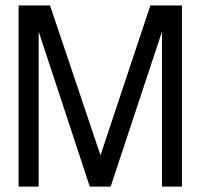

<svg xmlns="http://www.w3.org/2000/svg" viewBox="-20 -690 742 710"><path d="M652.8 0H579.1V-573.2L389.2 0H312L123 -573.2V0H48.8V-669.9H165L351.6 -115.7L536.1 -669.9H652.8Z"/></svg>

Font: SengPathom
Style: Regular
Weight: 400
Designer: John M. Durdin
Foundry: Lao Script for Windows
Version: Version 1.300